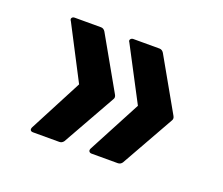

<svg xmlns="http://www.w3.org/2000/svg" viewBox="-70 -535 631 543"><g transform="rotate(20 245.5 -263.5)"><path d="M248 -91Q243 -91 240.5 -94.5Q238 -98 241 -104L325 -263L241 -423Q237 -428 240 -432Q243 -436 248 -436H327Q335 -436 340 -428L429 -271Q434 -263 429 -256L340 -98Q335 -91 327 -91ZM72 -91Q66 -91 64 -94.5Q62 -98 65 -104L148 -263L65 -423Q61 -428 63.5 -432Q66 -436 72 -436H151Q159 -436 164 -428L253 -271Q258 -263 253 -256L164 -98Q159 -91 151 -91Z"/></g></svg>

Font: Sofia Sans Extra Cond
Style: Bold
Weight: 700
Width: 1
Designer: Botio Nikoltchev, Ani Petrova
Foundry: lettersoup
Version: Version 4.100; ttfautohint (v1.8.3)